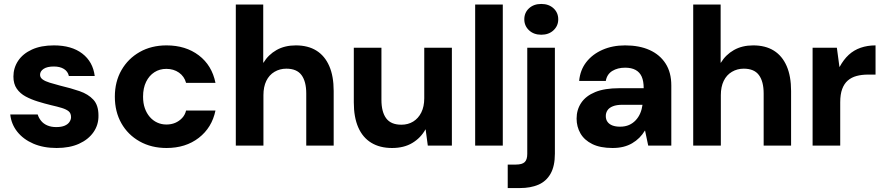

<svg xmlns="http://www.w3.org/2000/svg" viewBox="-20 -738 4475 973"><path d="M267 12Q200 12 149 -10Q98 -32 67.5 -70.5Q37 -109 32 -158H171Q176 -141 188 -126Q200 -111 219.5 -102.5Q239 -94 265 -94Q291 -94 307.5 -101Q324 -108 332 -120Q340 -132 340 -144Q340 -164 328 -174Q316 -184 293 -191Q270 -198 239 -205Q206 -213 172 -223.5Q138 -234 110 -249Q82 -264 65 -288.5Q48 -313 48 -350Q48 -394 72 -430Q96 -466 142 -487Q188 -508 253 -508Q343 -508 397 -466.5Q451 -425 460 -353H329Q324 -376 304 -388.5Q284 -401 253 -401Q219 -401 201 -389Q183 -377 183 -359Q183 -345 196 -335.5Q209 -326 232 -319Q255 -312 285 -304Q340 -291 383.5 -276Q427 -261 453 -233Q479 -205 479 -153Q480 -106 454 -68.5Q428 -31 380.5 -9.5Q333 12 267 12Z M824 12Q747 12 687.5 -21.5Q628 -55 595 -113.5Q562 -172 562 -248Q562 -324 595.5 -382.5Q629 -441 688 -474.5Q747 -508 824 -508Q921 -508 987.5 -457.5Q1054 -407 1072 -318H923Q914 -351 887 -370Q860 -389 823 -389Q789 -389 762.5 -372Q736 -355 720.5 -323.5Q705 -292 705 -248Q705 -215 714 -189.5Q723 -164 739 -145.5Q755 -127 776.5 -117Q798 -107 823 -107Q848 -107 868 -115.5Q888 -124 903 -140Q918 -156 923 -178H1072Q1054 -91 987.5 -39.5Q921 12 824 12Z M1175 0V-715H1314V-420H1315Q1340 -461 1381.5 -484.5Q1423 -508 1479 -508Q1541 -508 1583.5 -481.5Q1626 -455 1648.5 -403.5Q1671 -352 1671 -277V0H1532V-264Q1532 -325 1508 -357.5Q1484 -390 1431 -390Q1398 -390 1371 -374Q1344 -358 1329.5 -328Q1315 -298 1315 -256V0Z M1967 12Q1905 12 1861.5 -14.5Q1818 -41 1795.5 -92.5Q1773 -144 1773 -219V-496H1913V-232Q1913 -171 1937 -138.5Q1961 -106 2014 -106Q2048 -106 2074 -122Q2100 -138 2115 -168Q2130 -198 2130 -240V-496H2270V0H2148L2137 -82H2136Q2112 -39 2069.5 -13.5Q2027 12 1967 12Z M2388 0V-715H2528V0Z M2553 215V96H2594Q2626 96 2639 83.5Q2652 71 2652 42V-496H2792V41Q2792 104 2770 142.5Q2748 181 2708.5 198Q2669 215 2615 215ZM2723 -562Q2685 -562 2661 -584.5Q2637 -607 2637 -640Q2637 -674 2661 -696Q2685 -718 2723 -718Q2761 -718 2785 -696Q2809 -674 2809 -640Q2809 -607 2785 -584.5Q2761 -562 2723 -562Z M3084 12Q3022 12 2981.5 -8Q2941 -28 2921.5 -62Q2902 -96 2902 -137Q2902 -182 2925.5 -217Q2949 -252 2996.5 -271.5Q3044 -291 3118 -291H3242Q3242 -327 3232 -349.5Q3222 -372 3201 -383.5Q3180 -395 3148 -395Q3110 -395 3083 -378.5Q3056 -362 3050 -328H2915Q2920 -383 2951 -423Q2982 -463 3033 -485.5Q3084 -508 3148 -508Q3220 -508 3272 -484.5Q3324 -461 3353 -416Q3382 -371 3382 -305V0H3265L3249 -76H3248Q3236 -56 3220 -40Q3204 -24 3183.5 -12Q3163 0 3138.5 6Q3114 12 3084 12ZM3122 -96Q3148 -96 3167.5 -104.5Q3187 -113 3201.5 -128.5Q3216 -144 3224.5 -164Q3233 -184 3236 -207H3134Q3105 -207 3086 -199.5Q3067 -192 3058.5 -179Q3050 -166 3050 -150Q3050 -132 3059 -120Q3068 -108 3084 -102Q3100 -96 3122 -96Z M3493 0V-715H3632V-420H3633Q3658 -461 3699.5 -484.5Q3741 -508 3797 -508Q3859 -508 3901.5 -481.5Q3944 -455 3966.5 -403.5Q3989 -352 3989 -277V0H3850V-264Q3850 -325 3826 -357.5Q3802 -390 3749 -390Q3716 -390 3689 -374Q3662 -358 3647.5 -328Q3633 -298 3633 -256V0Z M4098 0V-496H4221L4234 -399H4235Q4255 -436 4281 -460Q4307 -484 4341.5 -496Q4376 -508 4417 -508V-360H4379Q4347 -360 4321 -353Q4295 -346 4276.5 -330Q4258 -314 4248 -287Q4238 -260 4238 -220V0Z"/></svg>

Font: DM Sans 28pt ExtraBold
Style: Regular
Weight: 800
Version: Version 4.004;gftools[0.9.30]